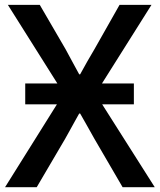

<svg xmlns="http://www.w3.org/2000/svg" viewBox="-20 -779 664 799"><path d="M85 -344.7V-431.6H218.8L12.7 -758.8H145.5L252.9 -574.2Q265.6 -550.8 285.6 -513.7Q305.7 -476.6 309.6 -469.7H313.5Q343.8 -525.4 373 -574.2L477.5 -758.8H610.4L404.3 -431.6H537.1V-344.7H405.3L624 0H490.2L373 -201.2Q363.3 -219.7 341.8 -256.8Q320.3 -293.9 313.5 -306.6H309.6Q302.7 -294.9 291 -273.4Q279.3 -252 269.5 -234.4Q259.8 -216.8 251 -201.2L132.8 0H1L216.8 -344.7Z"/></svg>

Font: Gothic A1 SemiBold
Style: Regular
Weight: 600
Version: Version 2.50